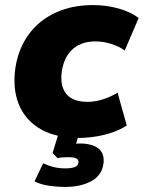

<svg xmlns="http://www.w3.org/2000/svg" viewBox="-20 -532 566 756"><path d="M290 11Q203 11 144.5 -21Q86 -53 59 -110Q32 -167 38 -242Q43 -301 66 -350.5Q89 -400 128.5 -436Q168 -472 223 -492Q278 -512 347 -512Q400 -512 448.5 -498Q497 -484 526 -461L471 -333Q450 -349 418.5 -359Q387 -369 356 -369Q324 -369 299.5 -359Q275 -349 258.5 -331Q242 -313 233 -289Q224 -265 222 -238Q218 -188 243.5 -159.5Q269 -131 325 -131Q354 -131 385.5 -141Q417 -151 443 -167L479 -38Q457 -23 426.5 -12Q396 -1 360.5 5Q325 11 290 11ZM237 204Q205 204 171.5 199Q138 194 116 182L150 111Q166 119 188.5 125Q211 131 236 131Q262 131 275 125.5Q288 120 289 107Q290 96 279.5 91.5Q269 87 250 87Q243 87 230 87.5Q217 88 207 91L187 70L215 -20H296L271 61L236 41Q248 37 264.5 35Q281 33 297 33Q323 33 345 40.5Q367 48 378.5 64.5Q390 81 388 108Q383 157 341 180.5Q299 204 237 204Z"/></svg>

Font: Nunito Sans 9pt Black
Style: Italic
Weight: 900
Italic angle: -9°
Version: Version 3.101;gftools[0.9.27]